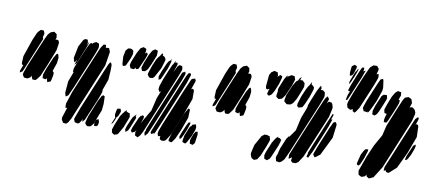

<svg xmlns="http://www.w3.org/2000/svg" viewBox="-66 -954 2765 1212"><g transform="rotate(10 1317.0 -348.5)"><path d="M256 -453 216 -352 185 -278 166 -253 158 -246H144H139L136 -251L131 -264L132 -271L124 -258L115 -252L106 -247L95 -248L84 -249L78 -258L73 -267L76 -281L91 -323L150 -465L171 -514L185 -543L200 -559L214 -564L222 -567L233 -559L240 -554L241 -544L243 -533L238 -520H255L262 -509L263 -498ZM149 -480 82 -318 73 -296 68 -286 61 -281 52 -276V-288L66 -326L57 -328L55 -338L57 -381L95 -492L114 -536L121 -548L137 -564L151 -563H156L158 -558L163 -544L159 -528L157 -523L159 -517L161 -509L158 -502ZM263 -293 257 -264 254 -254 234 -246 232 -251 228 -266 229 -271 219 -261 208 -264 200 -266 199 -288 214 -331 245 -404 261 -431 269 -434 274 -424 277 -408 273 -374 255 -322 257 -319 264 -311Z M434 -490 416 -445 396 -396 383 -384 386 -392 394 -412 396 -418 387 -405 381 -399 378 -404 372 -426 387 -501 411 -546 421 -555H430L439 -554L441 -545L443 -534L438 -516L446 -533L451 -543L450 -538L449 -530ZM502 -477 405 -244 380 -188 369 -180 364 -177 362 -182 357 -200 363 -274 388 -340 382 -336V-344L383 -358L389 -376L440 -499L453 -525L460 -535L471 -538L470 -530L476 -539L489 -546L494 -549L505 -545L513 -542L514 -537L516 -520L514 -510ZM576 -413 442 -91 424 -47 408 -19 396 -8 382 -10 376 -11 372 -18 365 -30V-44L386 -109L380 -107L375 -106L374 -112V-134L400 -213L501 -456L527 -517L539 -535L544 -542L559 -541V-536L560 -522L561 -524L575 -525L580 -526L583 -520L590 -502ZM565 -186 539 -125 509 -54 495 -38 494 -46 497 -57 479 -28 469 -22 456 -25 448 -27 445 -35 441 -46 444 -56 470 -126 569 -364 586 -404 594 -423 604 -439 612 -432 615 -422V-390L611 -328L586 -258L587 -248L582 -230ZM587 -26 573 -25 572 -33 571 -45 576 -57 578 -64 567 -37 555 -23 549 -18 532 -16 524 -20 515 -32 516 -43 526 -79 569 -185 587 -219 597 -226 607 -219V-209L608 -171L604 -131L578 -65L594 -72L596 -64L599 -53L597 -40L595 -32Z M819 -502 790 -437 785 -428 775 -425 769 -424 770 -432 771 -435 757 -421 745 -422 736 -423 733 -431 728 -441 732 -462 758 -526 776 -558 794 -569 805 -565 813 -561 814 -550 810 -530 818 -539 828 -531 826 -523ZM886 -531 861 -469 845 -436 830 -421 819 -420 811 -419 806 -430 803 -438 805 -446 813 -472 835 -526 852 -556 869 -568 879 -565 887 -562V-557ZM928 -458 895 -397 885 -387 868 -385 860 -389 850 -403 852 -416 868 -464 887 -508 899 -525 904 -530 918 -552 925 -542 922 -536H927L936 -531L944 -518L943 -507ZM678 -489 686 -528 693 -536 700 -544 715 -546 725 -543 735 -534V-528L736 -514L727 -486L707 -442L703 -435L691 -430L685 -431L681 -441ZM969 -464 947 -413 939 -396 936 -389 922 -383V-388L920 -404L931 -434L956 -492L968 -511L974 -513L980 -522L985 -529L982 -521L980 -514L983 -515L982 -506ZM1044 -430 904 -92 884 -43 870 -17 856 -2 845 -7 837 -11V-19L836 -31L841 -48L833 -34L815 -25L807 -35L808 -41L812 -56L843 -127L847 -130L854 -142V-137L864 -145L873 -138L872 -127L860 -92L881 -131L882 -132V-131L894 -153L912 -183L922 -225L932 -267L953 -319L944 -306L939 -313L933 -323L935 -343L951 -391L977 -454L992 -488L999 -498L1001 -503L1011 -520L1010 -512L1008 -506L1019 -510L1025 -504L1023 -493L1007 -446L1027 -487L1030 -489L1031 -491V-490L1038 -497L1051 -494L1056 -492L1058 -481L1059 -472L1056 -462ZM1068 -403 945 -106 915 -37 899 -19 897 -24 893 -38 896 -45 900 -56 899 -58 901 -63 906 -76 937 -152 1025 -364 1058 -442 1062 -452 1073 -459 1072 -457 1080 -463 1084 -451 1082 -441ZM1084 -349 985 -110 961 -54 952 -37V-42L953 -47L937 -37L931 -46L934 -57L965 -133L1064 -372L1091 -436L1100 -452L1105 -458L1118 -456L1119 -446L1107 -409L1104 -399L1103 -398V-397V-396ZM1155 -300 1114 -187 1058 -52 1037 -19 1029 -11 1021 -8H1005L995 -16V-30L996 -35L989 -33L981 -31L980 -36L976 -47L979 -65L996 -110L1093 -344L1125 -417L1129 -424L1149 -430L1155 -419L1154 -411L1136 -359L1144 -364L1153 -359L1155 -351ZM1149 -179 1118 -94 1092 -36 1077 -14 1071 -8 1063 -9 1052 -13V-24L1065 -68L1121 -203L1138 -233H1140L1143 -241L1147 -248L1145 -243L1143 -234L1148 -236L1151 -228ZM687 -65 677 -55 682 -69 695 -100 694 -102 690 -118 695 -147 699 -157 704 -159 718 -161 724 -146 722 -137 711 -111 703 -104 701 -97 696 -84ZM781 -109 758 -50 733 -6 726 2 715 5 707 8 700 3 691 -3 690 -9 688 -23 699 -56 722 -112 735 -132 740 -139 743 -140 746 -147 760 -159V-153L759 -148L761 -149L773 -144L781 -142L782 -133L785 -122ZM1142 -72 1127 -43 1121 -39 1119 -42 1114 -36 1116 -41 1117 -45 1114 -51 1117 -59 1122 -74 1146 -130 1156 -149 1161 -151H1169L1168 -142L1156 -106ZM1190 -67 1167 -25 1158 -15 1150 -18 1139 -22V-27L1140 -41L1145 -59L1146 -60L1141 -55L1143 -60L1147 -70L1166 -117L1174 -131L1175 -125L1178 -132L1184 -141L1192 -143L1204 -146L1206 -140L1209 -130L1207 -112ZM813 -89 796 -48 789 -34 774 -22 772 -29 770 -39 776 -59 794 -101 803 -120 816 -135 817 -134 823 -144V-133L821 -128L826 -122L823 -114ZM1218 -29 1206 -15 1198 -17 1187 -20 1186 -25 1185 -42 1188 -52 1199 -82 1210 -100 1216 -101 1224 -102V-96L1226 -85Z M1491 -453 1451 -352 1420 -278 1401 -253 1393 -246H1379H1374L1371 -251L1366 -264L1367 -271L1359 -258L1350 -252L1341 -247L1330 -248L1319 -249L1313 -258L1308 -267L1311 -281L1326 -323L1385 -465L1406 -514L1420 -543L1435 -559L1449 -564L1457 -567L1468 -559L1475 -554L1476 -544L1478 -533L1473 -520H1490L1497 -509L1498 -498ZM1384 -480 1317 -318 1308 -296 1303 -286 1296 -281 1287 -276V-288L1301 -326L1292 -328L1290 -338L1292 -381L1330 -492L1349 -536L1356 -548L1372 -564L1386 -563H1391L1393 -558L1398 -544L1394 -528L1392 -523L1394 -517L1396 -509L1393 -502ZM1498 -293 1492 -264 1489 -254 1469 -246 1467 -251 1463 -266 1464 -271 1454 -261 1443 -264 1435 -266 1434 -288 1449 -331 1480 -404 1496 -431 1504 -434 1509 -424 1512 -408 1508 -374 1490 -322 1492 -319 1499 -311Z M1677 -490 1657 -441 1643 -416 1626 -404 1620 -408 1613 -413 1614 -418 1618 -434 1623 -448 1608 -441 1600 -448 1598 -461 1605 -534 1616 -553 1627 -560 1634 -565 1645 -562 1655 -560 1658 -551 1661 -540 1659 -532V-530L1660 -532L1675 -546L1683 -542L1688 -540V-529ZM1759 -493 1730 -427 1716 -407 1710 -400 1696 -396 1690 -394 1679 -402 1673 -407V-418L1677 -440L1676 -445L1677 -460L1703 -524L1715 -544L1720 -551L1722 -543L1721 -537L1726 -546L1745 -557L1758 -555L1765 -554L1767 -548L1772 -534L1769 -523ZM1829 -479 1804 -417 1785 -385 1769 -373 1755 -372 1746 -371 1738 -378 1729 -385 1728 -396 1734 -428 1761 -491 1780 -523 1791 -531 1798 -544 1809 -557 1808 -548 1804 -536H1811L1819 -537L1829 -527L1835 -521V-513L1836 -499ZM1882 -445 1861 -396 1851 -377 1847 -370 1824 -363 1813 -372V-386L1828 -434L1850 -486L1860 -504L1865 -511L1867 -512V-514L1877 -531L1879 -537L1880 -528L1881 -518L1889 -516L1898 -504L1897 -491ZM1951 -401 1816 -76 1793 -26 1777 -9 1765 -2 1751 -4 1743 -5 1741 -13 1737 -27 1740 -40 1747 -58H1746L1748 -66L1754 -89L1782 -156L1796 -175L1798 -171L1832 -219L1851 -303L1878 -373L1880 -389L1894 -426L1919 -487L1934 -515L1940 -524L1942 -519L1946 -508L1944 -501L1942 -497L1952 -498L1961 -495L1971 -485L1972 -477L1973 -463L1970 -450ZM2023 -338 1950 -164 1908 -64 1882 -24 1866 -14H1846L1835 -24L1836 -32L1838 -47L1818 -34L1817 -40V-60L1848 -136L1952 -387L1971 -431L1980 -450L1993 -465L1999 -456L2004 -450L2002 -442L1994 -419L2000 -427L2006 -433L2014 -432L2025 -430L2032 -416L2036 -398ZM2030 -275 1960 -105 1938 -62 1927 -66 1929 -77 1934 -90 1930 -89 1935 -101 1954 -148 2020 -307 2038 -349 2043 -361 2050 -358 2048 -350 2039 -324 2047 -327 2045 -319ZM2069 -213 2011 -95 1985 -75 1977 -72 1971 -81 1966 -88 1970 -101 1985 -141 2038 -269 2057 -309 2070 -314 2078 -303 2079 -294ZM1668 -90 1641 -24 1628 -4 1624 3 1609 9 1604 11 1598 8 1586 1 1584 -4 1578 -19V-30L1590 -82L1625 -145L1635 -153L1638 -154L1640 -156L1646 -162L1645 -156L1655 -159L1668 -155L1676 -153L1677 -147L1682 -134L1680 -123ZM1742 -108 1715 -44 1705 -22 1700 -13 1684 -1 1674 -5 1667 -7 1665 -18 1663 -29 1669 -50 1696 -116 1710 -139 1715 -146H1716L1717 -149L1730 -161L1728 -154V-153L1730 -154L1739 -153L1751 -144L1750 -136Z M2267 -582 2202 -427 2185 -401 2177 -393 2170 -397 2163 -401 2164 -413 2157 -410 2147 -406 2140 -410 2128 -416 2127 -421 2122 -437 2125 -453 2146 -510 2196 -631 2219 -681 2226 -693 2244 -708H2258H2267L2274 -699L2280 -692L2279 -681L2272 -656L2280 -658L2286 -659V-653L2287 -637L2283 -624ZM2127 -691 2142 -683 2141 -672 2130 -637 2122 -623 2115 -620 2108 -617 2107 -622 2105 -635 2108 -669 2110 -679ZM2184 -620 2132 -495 2122 -473 2118 -465 2109 -462 2110 -471 2116 -497 2128 -526 2122 -519 2113 -524 2116 -535 2124 -560 2161 -651 2172 -675 2176 -682 2189 -683V-671L2186 -659L2201 -667L2198 -659ZM2139 -620 2129 -598 2123 -583 2116 -570 2113 -565 2111 -571 2114 -586 2133 -636 2141 -652H2143L2148 -663L2157 -672L2155 -667L2150 -650L2147 -642ZM2328 -578 2326 -559 2301 -487 2276 -434 2271 -425 2269 -421 2263 -412 2256 -407 2258 -414 2252 -410 2238 -412H2232L2230 -418L2224 -431L2227 -444L2240 -481L2287 -594L2298 -618L2303 -628L2308 -630L2318 -634L2322 -623ZM2420 -440 2404 -403 2395 -381 2385 -365 2380 -366 2369 -367V-373V-385L2373 -403L2379 -421H2376L2364 -423L2361 -435L2359 -444L2362 -454L2372 -484L2392 -534L2408 -561L2424 -575L2437 -572L2445 -571L2446 -560L2447 -549L2443 -539L2437 -521H2440L2445 -520V-515L2444 -502L2438 -484ZM2544 -405 2412 -85 2366 -12 2344 -2 2337 0 2330 -5 2321 -11V-16V-21L2310 -8L2298 -4L2290 -1L2283 -5L2271 -11L2269 -19L2266 -37L2301 -134L2334 -210L2375 -283L2390 -346L2431 -447L2463 -523L2474 -541L2490 -547L2496 -549L2503 -546L2515 -540L2518 -535L2524 -514L2514 -485L2519 -487L2529 -490L2537 -486L2549 -475L2555 -460V-449ZM2345 -467 2327 -425 2318 -409 2305 -397 2289 -402V-413L2288 -423L2290 -431L2292 -436L2299 -459L2327 -525L2340 -538L2339 -533L2343 -537H2360L2361 -531L2364 -517L2360 -504ZM2591 -309 2551 -201 2502 -98 2460 -60 2453 -55 2442 -58 2437 -59V-64L2436 -70L2435 -67L2427 -66L2422 -64V-70L2424 -89L2451 -153L2539 -366L2562 -420L2576 -434L2583 -430L2582 -418L2570 -385L2577 -390L2586 -385L2589 -375ZM2575 -193 2561 -167 2555 -158 2543 -154V-159L2547 -178L2568 -227L2578 -251L2593 -262L2594 -249L2590 -233ZM2288 -122 2269 -78 2260 -68 2248 -74V-83L2262 -139L2277 -167L2284 -176L2292 -179H2303V-170Z"/></g></svg>

Font: Rubik Marker Hatch
Style: Regular
Weight: 400
Designer: Hubert and Fischer, NaN
Foundry: Hubert & Fischer, NaN
Version: Version 2.200